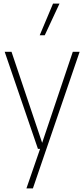

<svg xmlns="http://www.w3.org/2000/svg" viewBox="-20 -828 469 1068"><path d="M191 0 6 -540H44L214.5 -33.5L385 -540H423L163 220H127L203 0ZM201 -632 275 -808H311L229 -632Z"/></svg>

Font: Encode Sans Condensed Condensed Thin
Style: Regular
Weight: 100
Width: 3
Designer: Multiple Designers
Foundry: Impallari Type
Version: Version 3.000; ttfautohint (v1.8.3) -l 8 -r 50 -G 200 -x 14 